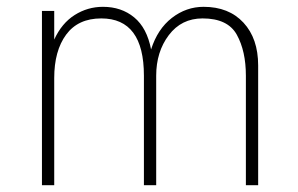

<svg xmlns="http://www.w3.org/2000/svg" viewBox="-20 -543 875 563"><path d="M701 -321Q701 -393 674.5 -441Q648 -489 574 -489Q512 -489 475 -440Q438 -391 438 -321V0H402V-321Q402 -489 277 -489Q209 -489 174 -441.5Q139 -394 139 -314V0H103V-511H139V-427Q161 -475 199 -499Q237 -523 282 -523Q336 -523 373.5 -492Q411 -461 423 -398Q442 -458 484 -490.5Q526 -523 577 -523Q651 -523 694 -476.5Q737 -430 737 -351V0H701Z"/></svg>

Font: Overpass Thin
Style: Regular
Weight: 100
Designer: Delve Withrington, Thomas Jockin
Foundry: Delve Fonts
Version: Version 3.000;DELV;Overpass